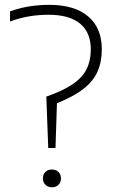

<svg xmlns="http://www.w3.org/2000/svg" viewBox="-20 -769 472 794"><path d="M179.5 -157 171.5 -369.5Q241 -393.5 281.2 -421.2Q321.5 -449 338.5 -484Q355.5 -519 355.5 -565Q355.5 -635 311 -671.5Q266.5 -708 181 -708Q140.5 -708 101 -701.5Q61.5 -695 21.5 -680V-722Q44.5 -730.5 71 -736.8Q97.5 -743 126 -746Q154.5 -749 183 -749Q288.5 -749 344.8 -701Q401 -653 401 -566Q401 -513.5 383.5 -473.5Q366 -433.5 325.5 -401.8Q285 -370 215.5 -342L209.5 -157ZM194.5 5.5Q178 5.5 167.8 -4.8Q157.5 -15 157.5 -31Q157.5 -48 167.8 -58Q178 -68 194.5 -68Q211 -68 221.5 -58Q232 -48 232 -31Q232 -15 222 -4.8Q212 5.5 194.5 5.5Z"/></svg>

Font: Encode Sans SC ExtraLight
Style: Regular
Weight: 250
Designer: Multiple Designers
Foundry: Impallari Type
Version: Version 3.002